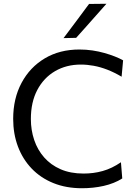

<svg xmlns="http://www.w3.org/2000/svg" viewBox="-20 -989 725 1020"><path d="M415.5 11Q331 11 263.2 -16.5Q195.5 -44 148 -93.8Q100.5 -143.5 75.2 -210.8Q50 -278 50 -357.5Q50 -465.5 94.5 -548.8Q139 -632 218 -679Q297 -726 402 -726Q437.5 -726 471 -721Q504.5 -716 534.5 -707.5Q564.5 -699 590 -689Q615.5 -679 634 -668.5L626 -581.5Q587 -604.5 550.2 -618.8Q513.5 -633 478.2 -639.5Q443 -646 409.5 -646Q332.5 -646 272.5 -611Q212.5 -576 178.2 -511.2Q144 -446.5 144 -357Q144 -297.5 161.8 -245Q179.5 -192.5 214.8 -152.5Q250 -112.5 302.2 -89.8Q354.5 -67 424 -67Q449.5 -67 475 -70.2Q500.5 -73.5 525.5 -80.5Q550.5 -87.5 574.8 -99.2Q599 -111 622.5 -127L629.5 -41Q608.5 -27.5 583.2 -17.5Q558 -7.5 530.2 -1.2Q502.5 5 473.5 8Q444.5 11 415.5 11ZM317.5 -786.5Q352 -832.5 385.8 -877.5Q419.5 -922.5 453 -968L545.5 -969Q518 -938 491.2 -907.8Q464.5 -877.5 437.8 -847.5Q411 -817.5 384.5 -788Z"/></svg>

Font: Commissioner Thin
Style: Regular
Weight: 400
Version: Version 1.000